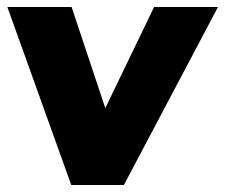

<svg xmlns="http://www.w3.org/2000/svg" viewBox="-20 -527 641 547"><path d="M601 -507 333 0H183L1 -507H184L280 -219L419 -507Z"/></svg>

Font: Muli Black
Style: Italic
Weight: 900
Italic angle: -4.541°
Designer: Vernon Adams
Foundry: Vernon Adams
Version: Version 2.001